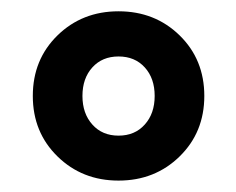

<svg xmlns="http://www.w3.org/2000/svg" viewBox="-20 -706 418 340"><path d="M81.8 -429Q38.1 -471.7 38.1 -536.1Q38.1 -600.6 81.8 -643.3Q125.5 -686 189.9 -686Q254.4 -686 298.1 -643.3Q341.8 -600.6 341.8 -536.1Q341.8 -471.7 298.1 -429Q254.4 -386.2 189.9 -386.2Q125.5 -386.2 81.8 -429ZM143.6 -586.7Q126 -567.4 126 -536.1Q126 -504.9 143.6 -485.4Q161.1 -465.8 189.9 -465.8Q218.8 -465.8 236.3 -485.4Q253.9 -504.9 253.9 -536.1Q253.9 -567.4 236.3 -586.7Q218.8 -606 189.9 -606Q161.1 -606 143.6 -586.7Z"/></svg>

Font: Source Sans Pro Black
Style: Regular
Weight: 900
Designer: Paul D. Hunt
Foundry: Adobe Systems Incorporated
Version: Version 2.020;PS 2.0;hotconv 1.0.86;makeotf.lib2.5.63406